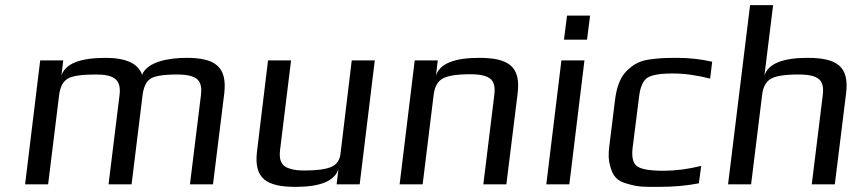

<svg xmlns="http://www.w3.org/2000/svg" viewBox="-20 -720 3359 750"><path d="M709 -494C638 -494 556 -479 535 -428C520 -472 472 -494 392 -494C292 -494 235 -471 220 -425L227 -484H137L78 0H168L211 -349C215 -380 226 -402 245 -413C264 -424 300 -429 354 -429C420 -429 455 -413 447 -349L404 0H494L537 -349C541 -380 551 -401 567 -412C583 -423 618 -429 671 -429C693 -429 712 -427 726 -423C760 -413 770 -390 765 -349L722 0H812L856 -355C868 -459 821 -494 709 -494Z M1135 10C1231 10 1287 -13 1302 -59L1295 0H1385L1444 -484H1354L1310 -119C1307 -94 1295 -77 1274 -68C1254 -59 1219 -54 1169 -54C1146 -54 1127 -56 1113 -61C1080 -70 1069 -93 1074 -134L1117 -484H1027L984 -129C971 -23 1020 10 1135 10Z M1851 -494C1754 -494 1698 -471 1683 -425L1690 -484H1600L1541 0H1631L1674 -350C1678 -381 1689 -402 1709 -413C1728 -424 1764 -430 1817 -430C1839 -430 1858 -428 1872 -424C1906 -414 1916 -391 1911 -350L1868 0H1958L2002 -355C2015 -461 1966 -494 1851 -494Z M2273 -565 2285 -659H2195L2183 -565ZM2204 0 2263 -484H2173L2114 0Z M2710 -4 2719 -72C2667 -59 2618 -53 2571 -53C2518 -53 2484 -59 2468 -71C2453 -82 2447 -106 2451 -141L2476 -339C2480 -378 2491 -403 2507 -415C2524 -427 2557 -433 2607 -433C2654 -433 2703 -426 2754 -413L2762 -479C2717 -489 2672 -494 2626 -494C2575 -494 2556 -493 2512 -487C2472 -480 2452 -466 2427 -442C2401 -416 2388 -376 2382 -326L2360 -148C2356 -118 2357 -93 2363 -73C2374 -32 2389 -13 2431 -2C2475 11 2495 10 2554 10C2613 10 2665 5 2710 -4Z M3134 -494C3037 -494 2981 -471 2966 -425L3000 -700H2910L2824 0H2914L2957 -349C2960 -378 2971 -399 2989 -411C3008 -423 3044 -429 3100 -429C3122 -429 3141 -427 3155 -423C3189 -413 3199 -390 3194 -349L3151 0H3241L3285 -355C3298 -461 3249 -494 3134 -494Z"/></svg>

Font: Gamestation Text
Style: Italic
Weight: 400
Designer: Jonas Hecksher
Foundry: Jonas Hecksher, Playtypeª, e-types AS
Version: Version 1.003